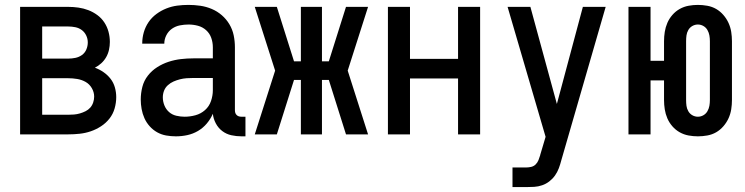

<svg xmlns="http://www.w3.org/2000/svg" viewBox="-20 -548 3040 783"><path d="M62 0V-520H258Q279 -520 300 -517Q321 -514 340.5 -506.5Q360 -499 377 -486.5Q394 -474 405.5 -456.5Q417 -439 422.5 -418.5Q428 -398 428 -377Q428 -361 424.5 -345Q421 -329 413 -315Q405 -301 393 -290Q381 -279 367 -272Q386 -265 402.5 -253.5Q419 -242 431 -226.5Q443 -211 448.5 -191.5Q454 -172 454 -152Q454 -129 447.5 -106Q441 -83 426.5 -64.5Q412 -46 392 -33Q372 -20 350 -12.5Q328 -5 304.5 -2.5Q281 0 258 0ZM152 -309H258Q273 -309 287.5 -312Q302 -315 314 -323.5Q326 -332 332 -346Q338 -360 338 -375Q338 -390 331.5 -403.5Q325 -417 313.5 -425.5Q302 -434 287.5 -437Q273 -440 258 -440H152ZM152 -80H258Q270 -80 282 -81Q294 -82 306 -85.5Q318 -89 329 -94.5Q340 -100 348 -109Q356 -118 360 -130Q364 -142 364 -154Q364 -172 354.5 -188.5Q345 -205 329 -214Q313 -223 294.5 -226Q276 -229 258 -229H152Z M697 8Q677 8 657.5 4.5Q638 1 621 -8.5Q604 -18 590.5 -33Q577 -48 569 -66Q561 -84 557.5 -103.5Q554 -123 554 -142Q554 -168 560.5 -193.5Q567 -219 583 -239.5Q599 -260 621 -274Q643 -288 667.5 -296Q692 -304 717.5 -307Q743 -310 769 -310H848V-355Q848 -375 841.5 -393.5Q835 -412 820.5 -425Q806 -438 787 -443Q768 -448 749 -448Q731 -448 713.5 -444.5Q696 -441 681.5 -431Q667 -421 658.5 -404.5Q650 -388 650 -370H560V-371Q560 -394 566.5 -416.5Q573 -439 586 -458Q599 -477 618 -491Q637 -505 658.5 -513.5Q680 -522 702.5 -525Q725 -528 749 -528Q773 -528 797 -524.5Q821 -521 843.5 -511.5Q866 -502 884.5 -486Q903 -470 915.5 -449Q928 -428 933 -404Q938 -380 938 -355V-99Q938 -93 939.5 -88Q941 -83 945 -79Q949 -75 954 -73.5Q959 -72 965 -72H981V8H965Q944 8 923.5 3.5Q903 -1 886.5 -13.5Q870 -26 860 -45Q850 -64 848 -84Q839 -63 823.5 -44.5Q808 -26 787.5 -14Q767 -2 744 3Q721 8 697 8ZM733 -72Q755 -72 777 -78Q799 -84 816 -99Q833 -114 840.5 -136Q848 -158 848 -180V-230H769Q755 -230 741 -229Q727 -228 713.5 -224.5Q700 -221 687.5 -215.5Q675 -210 664.5 -200.5Q654 -191 649 -178Q644 -165 644 -151Q644 -134 650.5 -118Q657 -102 669.5 -91Q682 -80 699 -76Q716 -72 733 -72Z M1019 0 1102 -260 1019 -520H1109L1179 -298H1207V-520H1293V-298H1321L1391 -520H1481L1398 -260L1481 0H1391L1321 -222H1293V0H1207V-222H1179L1109 0Z M1562 0V-520H1652V-308H1848V-520H1938V0H1848V-228H1652V0Z M2070 215V135H2125Q2136 135 2146.5 132.5Q2157 130 2164.5 122.5Q2172 115 2176 105Q2180 95 2183 85V84L2205 10L2050 -520H2143L2251 -124L2357 -520H2450L2269 106Q2265 122 2259 138Q2253 154 2243.5 167.5Q2234 181 2220.5 191.5Q2207 202 2191 207.5Q2175 213 2158.5 214Q2142 215 2125 215Z M2826 8Q2807 8 2788 4.5Q2769 1 2752 -8.5Q2735 -18 2722 -33Q2709 -48 2701.5 -65.5Q2694 -83 2691 -102Q2688 -121 2688 -140V-220H2633V0H2543V-520H2633V-300H2688V-380Q2688 -399 2691 -418Q2694 -437 2701.5 -454.5Q2709 -472 2722 -487Q2735 -502 2752 -511.5Q2769 -521 2788 -524.5Q2807 -528 2826 -528Q2845 -528 2864.5 -524.5Q2884 -521 2900.5 -511.5Q2917 -502 2930 -487Q2943 -472 2951 -454.5Q2959 -437 2962 -418Q2965 -399 2965 -380V-140Q2965 -121 2962 -102Q2959 -83 2951 -65.5Q2943 -48 2930 -33Q2917 -18 2900.5 -8.5Q2884 1 2864.5 4.5Q2845 8 2826 8ZM2826 -72Q2838 -72 2848.5 -78Q2859 -84 2865 -94.5Q2871 -105 2873 -116.5Q2875 -128 2875 -140V-380Q2875 -392 2873 -403.5Q2871 -415 2865 -425.5Q2859 -436 2848.5 -442Q2838 -448 2826 -448Q2814 -448 2803.5 -442Q2793 -436 2787 -425.5Q2781 -415 2779.5 -403.5Q2778 -392 2778 -380V-140Q2778 -128 2779.5 -116.5Q2781 -105 2787 -94.5Q2793 -84 2803.5 -78Q2814 -72 2826 -72Z"/></svg>

Font: Iosevka SS18 Medium
Style: Regular
Weight: 500
Monospace: yes
Designer: Belleve Invis
Foundry: Belleve Invis
Version: Version 25.1.1; ttfautohint (v1.8.4)